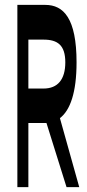

<svg xmlns="http://www.w3.org/2000/svg" viewBox="-20 -765 357 785"><path d="M165 -745H51V0H96V-262H165H170L252 0H304L225 -282C267 -314 293 -387 293 -510C293 -690 240 -745 165 -745ZM96 -403V-603H158C216 -603 247 -580 247 -510C247 -440 216 -403 158 -403Z"/></svg>

Font: 寒蝉无机体 CompactMedium
Style: Regular
Weight: 500
Width: 3
Designer: ChillTanhei {Warren2060}; 
Source Han Sans {Ryoko NISHIZUKA 西塚涼子 (kana, bopomofo & ideographs); Paul D. Hunt (Latin, Gre
Foundry: ChillType&Adobe
Version: Version 1.000;Glyphs 3.1.1 (3135)